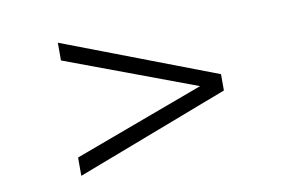

<svg xmlns="http://www.w3.org/2000/svg" viewBox="-56 -582 982 645"><g transform="rotate(-10 435.0 -260.0)"><path d="M695.3 -288.1 173.8 -487.3V-426.8L619.1 -260.7L173.8 -95.7V-33.2L695.3 -232.4Z"/></g></svg>

Font: Namkio Khamti Book
Style: Regular
Weight: 500
Designer: Debbi Hosken
Foundry: SIL International
Version: Version 3.917